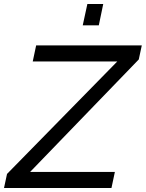

<svg xmlns="http://www.w3.org/2000/svg" viewBox="-54 -936 726 956"><path d="M-19 -70 530 -630H109L126 -710H652L637 -640L96 -80H518L501 0H-34ZM358 -810 381 -916H460L438 -810Z"/></svg>

Font: PTCRaleway Medium
Style: Italic
Weight: 500
Italic angle: -12°
Designer: Matt McInerney, Pablo Impallari, Rodrigo Fuenzalida
Foundry: Matt McInerney, Pablo Impallari, Rodrigo Fuenzalida
Version: Version 3.000g; ttfautohint (v1.5) -l 8 -r 28 -G 28 -x 14 -D